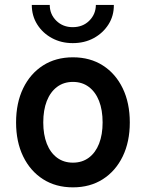

<svg xmlns="http://www.w3.org/2000/svg" viewBox="-20 -766 602 793"><path d="M281.2 7.8Q210.4 7.8 157.7 -25.9Q105 -59.6 75.7 -119.9Q46.4 -180.2 46.4 -260.3Q46.4 -340.8 75.7 -401.4Q105 -461.9 157.7 -495.6Q210.4 -529.3 281.2 -529.3Q352.1 -529.3 404.8 -495.6Q457.5 -461.9 486.8 -401.4Q516.1 -340.8 516.1 -260.3Q516.1 -180.2 486.8 -119.9Q457.5 -59.6 404.8 -25.9Q352.1 7.8 281.2 7.8ZM281.2 -94.2Q319.3 -94.2 346.9 -114.7Q374.5 -135.3 389.2 -172.6Q403.8 -210 403.8 -260.3Q403.8 -311.5 389.2 -348.9Q374.5 -386.2 346.9 -407Q319.3 -427.7 281.2 -427.7Q243.2 -427.7 215.6 -407Q188 -386.2 173.3 -348.9Q158.7 -311.5 158.7 -260.3Q158.7 -210 173.3 -172.6Q188 -135.3 215.6 -114.7Q243.2 -94.2 281.2 -94.2ZM280.3 -587.9Q232.9 -587.9 194.6 -608.6Q156.2 -629.4 133.8 -665Q111.3 -700.7 111.3 -745.6H185.5Q185.5 -707 212.6 -680.4Q239.7 -653.8 280.3 -653.8Q321.8 -653.8 348.6 -680.4Q375.5 -707 376 -745.6H450.2Q450.7 -700.7 428 -665Q405.3 -629.4 367.2 -608.6Q329.1 -587.9 280.3 -587.9Z"/></svg>

Font: Reddit Mono SemiBold
Style: Regular
Weight: 600
Monospace: yes
Designer: Stephen Hutchings
Foundry: Reddit
Version: Version 1.014